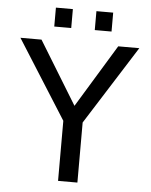

<svg xmlns="http://www.w3.org/2000/svg" viewBox="-56 -861 712 908"><g transform="rotate(5 300.0 -407.5)"><path d="M345.7 -285.2V0H253.9V-285.2L17.6 -658.7H117.7L300.3 -360.4L481.9 -658.7H582ZM364.7 -725.6V-815.4H444.3V-725.6ZM172.4 -725.6V-815.4H252.9V-725.6Z"/></g></svg>

Font: Courier New
Style: Regular
Weight: 400
Designer: Steve Matteson
Foundry: Ascender Corporation
Version: Version 2.00.3